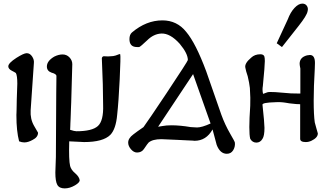

<svg xmlns="http://www.w3.org/2000/svg" viewBox="-20 -774 1819 1065"><path d="M191 -38Q191 -13 161 2Q136 16 115 16Q101 16 86 10Q71 -47 71 -134V-138Q71 -141 71.5 -148.5Q72 -156 72 -166Q72 -176 72.5 -190.5Q73 -205 73 -221Q76 -308 76 -310Q76 -355 68 -369Q61 -374 45 -382Q26 -392 26 -406Q26 -424 71 -453Q112 -479 128 -479Q146 -479 158 -461Q170 -443 168 -425L150 -162Q147 -114 169 -76Z M292 -261 293 -352Q293 -364 266 -371Q240 -380 240 -405Q240 -436 281 -460Q305 -472 327 -472Q350 -472 365.5 -455.5Q381 -439 381 -418L375 -206Q374 -186 373.5 -169.5Q373 -153 372.5 -138.5Q372 -124 371.5 -112Q371 -100 370.5 -90.5Q370 -81 370 -74Q370 -67 369.5 -62.5Q369 -58 369 -56V-54Q393 -46 404 -46Q491 -46 523 -75Q555 -104 552 -192Q552 -294 545 -447Q544 -455 550 -460Q552 -462 557 -462Q581 -460 595 -462Q601 -462 608 -463Q615 -464 621 -466Q627 -468 632 -470Q637 -472 640 -473L643 -474Q647 -474 647 -472Q650 -462 644 -335Q638 -210 630 -138Q623 -58 592 -26Q552 14 446 14L427 13Q392 11 364 10Q361 114 369 147Q375 169 397 187Q419 206 422 225Q423 238 396 254Q367 271 339 271Q309 271 298 251.5Q287 232 287 183Q287 160 290 97Z M1283 18Q1285 41 1273 60Q1261 79 1238 79Q1201 79 1182 30Q1177 9 1159 -56Q1124 7 1059 7L1050 6Q1040 6 1017 4.5Q994 3 967 2Q887 -2 875 -2Q826 -2 804 17Q801 19 778 53Q765 72 740 72Q722 72 706.5 54Q691 36 691 17Q691 -7 719 -28Q738 -43 776 -69Q805 -109 903 -256Q1022 -435 1022 -441Q1022 -477 977 -531Q924 -590 875 -588Q832 -586 796 -550Q759 -515 752 -513H740Q698 -513 698 -557Q698 -582 712 -594Q791 -661 881 -661Q962 -661 1013 -597Q1066 -534 1124 -378L1208 -137Q1228 -82 1257 -32Q1283 12 1283 18ZM1148 -89 1051 -363 857 -71 882 -75Q902 -79 931 -79Q979 -79 1038 -69Q1064 -67 1073 -67Q1100 -67 1148 -89Z M1686 -711Q1682 -688 1637 -631L1544 -513L1515 -534L1576 -666Q1591 -706 1613.5 -730Q1636 -754 1657 -754Q1674 -754 1682.5 -741Q1691 -728 1686 -711ZM1726 -392Q1720 -293 1720 -216Q1720 -136 1726 -95L1735 -62Q1743 -35 1743 -34Q1743 -10 1707 7Q1692 14 1676 14Q1645 14 1645 -4V-196Q1624 -196 1602 -199Q1587 -200 1566 -204Q1536 -209 1507 -207Q1434 -205 1436 -193Q1447 -91 1447 -65Q1447 -20 1436 -4Q1424 17 1402 17Q1380 17 1368 -4Q1358 -42 1368 -187Q1370 -227 1366 -286Q1363 -314 1354 -351Q1344 -380 1341 -398Q1335 -422 1373 -454Q1393 -473 1424 -473Q1441 -473 1446 -462Q1449 -454 1449 -435Q1449 -409 1438 -297Q1434 -276 1439 -254Q1439 -253 1444 -255Q1449 -257 1463 -262Q1472 -265 1507 -263Q1536 -261 1594 -256Q1604 -255 1646 -255V-394L1645 -399Q1644 -404 1643 -410Q1642 -416 1642 -420Q1642 -456 1683 -467Q1693 -469 1699 -469Q1727 -469 1727 -425Q1727 -414 1726 -392Z"/></svg>

Font: GFS Complutum
Style: Regular
Weight: 400
Designer: George D. Matthiopoulos
Foundry: George D. Matthiopoulos
Version: Version 1.000